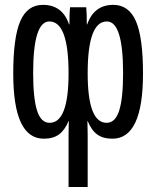

<svg xmlns="http://www.w3.org/2000/svg" viewBox="-20 -558 640 786"><path d="M333 -528.3Q335.4 -503.9 335.4 -458H336.9Q364.7 -538.1 443.8 -538.1Q507.3 -538.1 536.4 -471.4Q565.4 -404.8 565.4 -256.8Q565.4 9.8 440.4 9.8Q401.9 9.8 378.2 -7.3Q354.5 -24.4 338.9 -62.5H337.9L338.9 -7.8V207.5H260.7V-7.8L261.7 -62.5H260.7Q245.1 -24.9 221.4 -7.6Q197.8 9.8 159.2 9.8Q34.2 9.8 34.2 -256.8Q34.2 -404.8 63 -471.4Q91.8 -538.1 155.8 -538.1Q235.8 -538.1 262.7 -458H264.2Q264.2 -503.9 266.6 -528.3ZM115.7 -258.8Q115.7 -156.2 131.6 -105.7Q147.5 -55.2 183.1 -55.2Q260.7 -55.2 260.7 -257.8Q260.7 -470.2 182.1 -470.2Q115.7 -470.2 115.7 -258.8ZM483.9 -258.8Q483.9 -470.2 417.5 -470.2Q338.9 -470.2 338.9 -257.8Q338.9 -55.2 416.5 -55.2Q451.7 -55.2 467.8 -105Q483.9 -154.8 483.9 -258.8Z"/></svg>

Font: Courier New
Style: Regular
Weight: 400
Designer: Steve Matteson
Foundry: Ascender Corporation
Version: Version 2.00.3